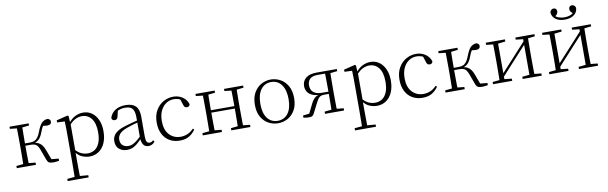

<svg xmlns="http://www.w3.org/2000/svg" viewBox="-58 -1415 7332 2317"><g transform="rotate(-10 3608.0 -256.5)"><path d="M46 0V-27L155 -38H175L281 -27V0ZM46 -482V-508H281V-482L175 -470H155ZM130 0Q131 -24 131.5 -64.5Q132 -105 132.5 -148.5Q133 -192 133 -226V-283Q133 -316 132.5 -359.5Q132 -403 131.5 -443.5Q131 -484 130 -508H198Q197 -484 196.5 -443Q196 -402 195.5 -356.5Q195 -311 195 -273V-254Q195 -206 195.5 -156.5Q196 -107 196.5 -65.5Q197 -24 198 0ZM414 -40 367 -169Q354 -203 340.5 -220Q327 -237 307 -243Q287 -249 256 -249H163V-277H255Q286 -277 309 -286Q332 -295 351.5 -320Q371 -345 388 -392Q414 -460 440.5 -488Q467 -516 512 -522Q549 -513 549 -483Q549 -464 536 -453.5Q523 -443 497 -443Q475 -443 459.5 -446Q444 -449 429 -453L474 -479Q455 -460 442 -440Q429 -420 415 -381Q400 -340 382.5 -314.5Q365 -289 342.5 -276Q320 -263 291 -257V-268Q329 -264 354.5 -252Q380 -240 399 -216Q418 -192 433 -151L484 -14L442 -38L564 -26V0Q548 3 530.5 5.5Q513 8 499 8Q457 8 440.5 -2Q424 -12 414 -40Z M624 260V233L736 223H757L881 233V260ZM714 260Q715 229 715.5 189.5Q716 150 716.5 108.5Q717 67 717 32V-278Q717 -330 716.5 -374Q716 -418 714 -455L621 -459V-485L758 -519L771 -511L776 -425L778 -420V-80L777 -71V32Q777 66 777.5 107.5Q778 149 778.5 189Q779 229 780 260ZM937 14Q894 14 848.5 -4.5Q803 -23 764 -75H751L763 -108Q804 -62 842 -44.5Q880 -27 924 -27Q969 -27 1006 -50Q1043 -73 1065.5 -124Q1088 -175 1088 -257Q1088 -369 1043.5 -425.5Q999 -482 928 -482Q888 -482 847.5 -462.5Q807 -443 760 -389L751 -420H763Q803 -475 851.5 -498.5Q900 -522 948 -522Q1009 -522 1055 -489.5Q1101 -457 1127.5 -398Q1154 -339 1154 -259Q1154 -175 1126.5 -113.5Q1099 -52 1050 -19Q1001 14 937 14Z M1397 14Q1339 14 1300 -19Q1261 -52 1261 -114Q1261 -151 1277.5 -180.5Q1294 -210 1331.5 -234Q1369 -258 1431 -276Q1474 -289 1518.5 -300.5Q1563 -312 1603 -321V-297Q1563 -287 1521.5 -275Q1480 -263 1443 -249Q1376 -225 1349.5 -194Q1323 -163 1323 -125Q1323 -78 1350 -54Q1377 -30 1421 -30Q1446 -30 1469.5 -39.5Q1493 -49 1522.5 -72Q1552 -95 1592 -134L1598 -89H1579Q1547 -55 1519 -32Q1491 -9 1462 2.5Q1433 14 1397 14ZM1659 13Q1617 13 1596.5 -17.5Q1576 -48 1574 -102V-106V-350Q1574 -407 1561 -437.5Q1548 -468 1522 -480Q1496 -492 1456 -492Q1426 -492 1396 -483Q1366 -474 1334 -454L1370 -482L1351 -402Q1347 -382 1337 -374Q1327 -366 1311 -366Q1280 -366 1274 -397Q1291 -456 1342 -489Q1393 -522 1469 -522Q1551 -522 1592 -482.5Q1633 -443 1633 -354V-113Q1633 -61 1645 -43Q1657 -25 1679 -25Q1692 -25 1702 -30Q1712 -35 1724 -46L1739 -30Q1724 -8 1703.5 2.5Q1683 13 1659 13Z M2044 14Q1972 14 1918 -17.5Q1864 -49 1834 -108Q1804 -167 1804 -248Q1804 -335 1839.5 -396.5Q1875 -458 1932 -490Q1989 -522 2054 -522Q2096 -522 2132.5 -507Q2169 -492 2195.5 -464.5Q2222 -437 2234 -398Q2227 -368 2198 -368Q2180 -368 2170.5 -376.5Q2161 -385 2156 -404L2128 -490L2171 -452Q2140 -474 2112 -482.5Q2084 -491 2055 -491Q2002 -491 1959.5 -462Q1917 -433 1892.5 -380.5Q1868 -328 1868 -255Q1868 -148 1922 -89Q1976 -30 2061 -30Q2106 -30 2146 -47Q2186 -64 2221 -101L2236 -88Q2204 -41 2158 -13.5Q2112 14 2044 14Z M2409 0Q2410 -24 2410.5 -64.5Q2411 -105 2411.5 -148.5Q2412 -192 2412 -226V-283Q2412 -316 2411.5 -359.5Q2411 -403 2410.5 -443.5Q2410 -484 2409 -508H2477Q2476 -484 2475.5 -443Q2475 -402 2474.5 -357Q2474 -312 2474 -275V-256Q2474 -207 2474.5 -157Q2475 -107 2475.5 -65.5Q2476 -24 2477 0ZM2758 0Q2760 -24 2760.5 -65.5Q2761 -107 2761.5 -157Q2762 -207 2762 -256V-275Q2762 -312 2761.5 -357Q2761 -402 2760.5 -443Q2760 -484 2758 -508H2825Q2824 -484 2823.5 -443.5Q2823 -403 2822.5 -359.5Q2822 -316 2822 -283V-226Q2822 -192 2822.5 -148.5Q2823 -105 2823.5 -64.5Q2824 -24 2825 0ZM2325 0V-27L2434 -38H2454L2560 -27V0ZM2325 -482V-508H2560V-482L2454 -470H2434ZM2675 0V-27L2783 -38H2804L2909 -27V0ZM2675 -482V-508H2909V-482L2804 -470H2783ZM2442 -252V-282H2792V-252Z M3248 14Q3187 14 3132 -15Q3077 -44 3042.5 -103.5Q3008 -163 3008 -253Q3008 -343 3043 -403Q3078 -463 3133 -492.5Q3188 -522 3248 -522Q3309 -522 3364 -492.5Q3419 -463 3454 -403Q3489 -343 3489 -253Q3489 -163 3454 -103.5Q3419 -44 3364 -15Q3309 14 3248 14ZM3248 -16Q3328 -16 3374.5 -77.5Q3421 -139 3421 -252Q3421 -365 3374.5 -428Q3328 -491 3248 -491Q3168 -491 3121.5 -428Q3075 -365 3075 -252Q3075 -139 3121.5 -77.5Q3168 -16 3248 -16Z M3809 -508H4057V-482L3948 -470L3940 -478H3814Q3751 -478 3721.5 -449Q3692 -420 3692 -373Q3692 -317 3726.5 -287Q3761 -257 3827 -257H3940V-229H3855Q3815 -229 3795 -212.5Q3775 -196 3753 -152L3695 -38Q3682 -11 3669.5 -1.5Q3657 8 3623 8Q3606 8 3589.5 5.5Q3573 3 3558 0V-26L3661 -38L3627 -17L3690 -145Q3714 -194 3742 -217Q3770 -240 3816 -245L3811 -237Q3746 -238 3706.5 -256.5Q3667 -275 3649.5 -305.5Q3632 -336 3632 -373Q3632 -433 3676 -470.5Q3720 -508 3809 -508ZM3907 0Q3908 -24 3908.5 -65Q3909 -106 3909.5 -152Q3910 -198 3910 -237V-283Q3910 -316 3909.5 -359.5Q3909 -403 3908.5 -443.5Q3908 -484 3907 -508H3973Q3972 -484 3971.5 -443.5Q3971 -403 3970.5 -359.5Q3970 -316 3970 -283V-226Q3970 -192 3970.5 -148.5Q3971 -105 3971.5 -64.5Q3972 -24 3973 0ZM3823 0V-27L3930 -38H3952L4057 -27V0Z M4145 260V233L4257 223H4278L4402 233V260ZM4235 260Q4236 229 4236.5 189.5Q4237 150 4237.5 108.5Q4238 67 4238 32V-278Q4238 -330 4237.5 -374Q4237 -418 4235 -455L4142 -459V-485L4279 -519L4292 -511L4297 -425L4299 -420V-80L4298 -71V32Q4298 66 4298.5 107.5Q4299 149 4299.5 189Q4300 229 4301 260ZM4458 14Q4415 14 4369.5 -4.5Q4324 -23 4285 -75H4272L4284 -108Q4325 -62 4363 -44.5Q4401 -27 4445 -27Q4490 -27 4527 -50Q4564 -73 4586.5 -124Q4609 -175 4609 -257Q4609 -369 4564.5 -425.5Q4520 -482 4449 -482Q4409 -482 4368.5 -462.5Q4328 -443 4281 -389L4272 -420H4284Q4324 -475 4372.5 -498.5Q4421 -522 4469 -522Q4530 -522 4576 -489.5Q4622 -457 4648.5 -398Q4675 -339 4675 -259Q4675 -175 4647.5 -113.5Q4620 -52 4571 -19Q4522 14 4458 14Z M5019 14Q4947 14 4893 -17.5Q4839 -49 4809 -108Q4779 -167 4779 -248Q4779 -335 4814.5 -396.5Q4850 -458 4907 -490Q4964 -522 5029 -522Q5071 -522 5107.5 -507Q5144 -492 5170.5 -464.5Q5197 -437 5209 -398Q5202 -368 5173 -368Q5155 -368 5145.5 -376.5Q5136 -385 5131 -404L5103 -490L5146 -452Q5115 -474 5087 -482.5Q5059 -491 5030 -491Q4977 -491 4934.5 -462Q4892 -433 4867.5 -380.5Q4843 -328 4843 -255Q4843 -148 4897 -89Q4951 -30 5036 -30Q5081 -30 5121 -47Q5161 -64 5196 -101L5211 -88Q5179 -41 5133 -13.5Q5087 14 5019 14Z M5300 0V-27L5409 -38H5429L5535 -27V0ZM5300 -482V-508H5535V-482L5429 -470H5409ZM5384 0Q5385 -24 5385.5 -64.5Q5386 -105 5386.5 -148.5Q5387 -192 5387 -226V-283Q5387 -316 5386.5 -359.5Q5386 -403 5385.5 -443.5Q5385 -484 5384 -508H5452Q5451 -484 5450.5 -443Q5450 -402 5449.5 -356.5Q5449 -311 5449 -273V-254Q5449 -206 5449.5 -156.5Q5450 -107 5450.5 -65.5Q5451 -24 5452 0ZM5668 -40 5621 -169Q5608 -203 5594.5 -220Q5581 -237 5561 -243Q5541 -249 5510 -249H5417V-277H5509Q5540 -277 5563 -286Q5586 -295 5605.5 -320Q5625 -345 5642 -392Q5668 -460 5694.5 -488Q5721 -516 5766 -522Q5803 -513 5803 -483Q5803 -464 5790 -453.5Q5777 -443 5751 -443Q5729 -443 5713.5 -446Q5698 -449 5683 -453L5728 -479Q5709 -460 5696 -440Q5683 -420 5669 -381Q5654 -340 5636.5 -314.5Q5619 -289 5596.5 -276Q5574 -263 5545 -257V-268Q5583 -264 5608.5 -252Q5634 -240 5653 -216Q5672 -192 5687 -151L5738 -14L5696 -38L5818 -26V0Q5802 3 5784.5 5.5Q5767 8 5753 8Q5711 8 5694.5 -2Q5678 -12 5668 -40Z M5882 0V-27L5990 -38H6011L6117 -27V0ZM6245 0V-27L6350 -38H6371L6479 -27V0ZM5966 0Q5967 -24 5967.5 -64.5Q5968 -105 5968.5 -148.5Q5969 -192 5969 -226V-283Q5969 -316 5968.5 -359.5Q5968 -403 5967.5 -443.5Q5967 -484 5966 -508H6027V0ZM6007 -45 5977 -61H5983L6167 -262L6352 -465L6380 -447H6374L6190 -246ZM6334 0V-508H6395Q6394 -484 6393.5 -443.5Q6393 -403 6392.5 -359.5Q6392 -316 6392 -283V-226Q6392 -192 6392.5 -148.5Q6393 -105 6393.5 -64.5Q6394 -24 6395 0ZM5882 -482V-508H6117V-482L6012 -470H5991ZM6245 -482V-508H6479V-482L6372 -470H6351Z M6871 -617Q6800 -617 6758 -649.5Q6716 -682 6714 -735Q6720 -752 6731.5 -762.5Q6743 -773 6759 -773Q6776 -773 6787 -762.5Q6798 -752 6798 -733Q6798 -714 6786.5 -698.5Q6775 -683 6754 -672L6745 -701Q6767 -669 6800.5 -657Q6834 -645 6871 -645Q6910 -645 6943 -657Q6976 -669 6998 -701L6989 -672Q6968 -683 6956.5 -698.5Q6945 -714 6945 -733Q6945 -752 6956 -762.5Q6967 -773 6983 -773Q7001 -773 7012.5 -762.5Q7024 -752 7029 -735Q7028 -682 6985.5 -649.5Q6943 -617 6871 -617ZM6572 0V-27L6680 -38H6701L6807 -27V0ZM6935 0V-27L7040 -38H7061L7169 -27V0ZM6656 0Q6657 -24 6657.5 -64.5Q6658 -105 6658.5 -148.5Q6659 -192 6659 -226V-283Q6659 -316 6658.5 -359.5Q6658 -403 6657.5 -443.5Q6657 -484 6656 -508H6717V0ZM6697 -45 6667 -61H6673L6857 -262L7042 -465L7070 -447H7064L6880 -246ZM7024 0V-508H7085Q7084 -484 7083.5 -443.5Q7083 -403 7082.5 -359.5Q7082 -316 7082 -283V-226Q7082 -192 7082.5 -148.5Q7083 -105 7083.5 -64.5Q7084 -24 7085 0ZM6572 -482V-508H6807V-482L6702 -470H6681ZM6935 -482V-508H7169V-482L7062 -470H7041Z"/></g></svg>

Font: Noto Serif KR
Style: Regular
Weight: 200
Designer: Ryoko NISHIZUKA 西塚涼子 (kana & ideographs); Frank Grießhammer (Latin, Greek & Cyrillic); Wenlong ZHANG 张文龙 (bopomofo); San
Foundry: Adobe
Version: Version 2.001;hotconv 1.1.0;makeotfexe 2.6.0